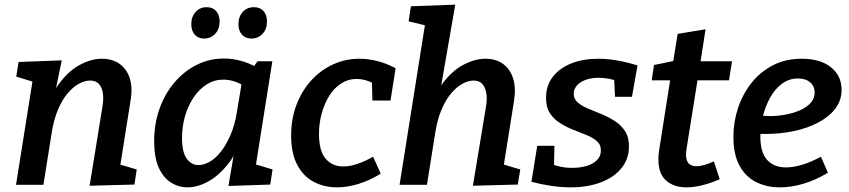

<svg xmlns="http://www.w3.org/2000/svg" viewBox="-20 -796 3659 827"><path d="M366 4 421 -335Q427 -370 423 -395.5Q419 -421 405.5 -435Q392 -449 368 -449Q345 -449 319.5 -435Q294 -421 270.5 -393Q247 -365 229 -322Q211 -279 202 -220L167 0H49L129 -503L171 -429L50 -466L60 -529L246 -536L209 -357L171 -294Q194 -382 235.5 -437Q277 -492 325.5 -517.5Q374 -543 418 -543Q464 -543 495 -521Q526 -499 539 -458.5Q552 -418 542 -361L495 -64L444 -103L569 -66L559 -1Z M788 11Q749 11 716 -10Q683 -31 663.5 -74.5Q644 -118 644 -188Q644 -262 666.5 -326Q689 -390 730 -439Q771 -488 826 -516Q881 -544 945 -544Q986 -544 1029.5 -530.5Q1073 -517 1117 -486L1064 -496L1089 -532H1153L1073 -27L1032 -103L1154 -66L1144 -1L964 5L995 -178L1029 -239Q1011 -156 970.5 -100.5Q930 -45 881.5 -17Q833 11 788 11ZM835 -85Q858 -85 883.5 -99.5Q909 -114 932 -143.5Q955 -173 973.5 -216Q992 -259 1001 -317L1024 -456L1043 -417Q1017 -436 992 -444.5Q967 -453 942 -453Q903 -453 870.5 -432.5Q838 -412 814 -376.5Q790 -341 777 -296Q764 -251 764 -202Q764 -141 784 -113Q804 -85 835 -85ZM859 -630Q833 -630 818.5 -647Q804 -664 804 -692Q804 -724 822.5 -744.5Q841 -765 870 -765Q896 -765 911 -748.5Q926 -732 926 -703Q926 -671 907 -650.5Q888 -630 859 -630ZM1063 -630Q1037 -630 1022 -647Q1007 -664 1007 -692Q1007 -724 1025.5 -744.5Q1044 -765 1074 -765Q1100 -765 1115 -748.5Q1130 -732 1130 -703Q1130 -671 1111 -650.5Q1092 -630 1063 -630Z M1432 11Q1376 11 1331 -13Q1286 -37 1260 -86.5Q1234 -136 1234 -213Q1234 -284 1257 -344.5Q1280 -405 1320.5 -449.5Q1361 -494 1414.5 -518.5Q1468 -543 1529 -543Q1566 -543 1605.5 -533Q1645 -523 1684 -502L1662 -363H1584L1582 -449L1593 -435Q1553 -456 1517 -456Q1480 -456 1449.5 -436.5Q1419 -417 1398 -383Q1377 -349 1365.5 -307Q1354 -265 1354 -220Q1354 -145 1383 -112Q1412 -79 1458 -79Q1487 -79 1519.5 -90Q1552 -101 1587 -121L1620 -48Q1573 -19 1524.5 -4Q1476 11 1432 11Z M2017 4 2073 -335Q2079 -370 2074.5 -395.5Q2070 -421 2057 -435Q2044 -449 2020 -449Q1997 -449 1971.5 -435Q1946 -421 1922.5 -393Q1899 -365 1881 -322Q1863 -279 1854 -220L1819 0H1701L1813 -705L1828 -683L1740 -704L1750 -769L1941 -776L1868 -357L1823 -294Q1846 -383 1887 -437.5Q1928 -492 1977 -517.5Q2026 -543 2071 -543Q2116 -543 2146.5 -521Q2177 -499 2190 -458.5Q2203 -418 2194 -361L2147 -66L2097 -103L2221 -66L2210 -1Z M2438 11Q2398 11 2354 4.5Q2310 -2 2269 -13L2294 -168H2368L2366 -67L2350 -91Q2371 -83 2394.5 -78Q2418 -73 2445 -73Q2480 -73 2507.5 -81.5Q2535 -90 2551.5 -106.5Q2568 -123 2568 -147Q2569 -172 2551.5 -187.5Q2534 -203 2507 -214Q2480 -225 2449.5 -237Q2419 -249 2392 -266Q2365 -283 2348 -309.5Q2331 -336 2332 -378Q2333 -430 2362.5 -467Q2392 -504 2442.5 -523.5Q2493 -543 2557 -543Q2596 -543 2639 -535.5Q2682 -528 2726 -514L2702 -379H2629L2625 -462L2645 -444Q2624 -453 2601.5 -457Q2579 -461 2559 -461Q2528 -461 2504 -452.5Q2480 -444 2466 -429Q2452 -414 2451 -393Q2451 -370 2468 -355Q2485 -340 2512.5 -328.5Q2540 -317 2570.5 -304.5Q2601 -292 2628.5 -274.5Q2656 -257 2673 -230Q2690 -203 2689 -162Q2688 -109 2655.5 -70Q2623 -31 2566.5 -10Q2510 11 2438 11Z M3080 -24Q3041 -7 3004.5 2Q2968 11 2937 11Q2883 11 2849.5 -18Q2816 -47 2816 -109Q2816 -119 2816.5 -128Q2817 -137 2819 -148L2869 -467L2881 -450H2787L2797 -516L2899 -537L2877 -515L2899 -650L3019 -670L2995 -515L2985 -532H3133L3120 -450H2970L2987 -467L2937 -154Q2936 -150 2935.5 -143.5Q2935 -137 2935 -130Q2935 -103 2947 -91.5Q2959 -80 2980 -80Q2995 -80 3014 -85.5Q3033 -91 3055 -101Z M3339 11Q3283 11 3237.5 -11.5Q3192 -34 3165.5 -82Q3139 -130 3139 -207Q3139 -271 3159 -331Q3179 -391 3217 -439Q3255 -487 3309.5 -515Q3364 -543 3433 -543Q3514 -543 3559.5 -506Q3605 -469 3605 -409Q3605 -363 3577.5 -327.5Q3550 -292 3503 -267.5Q3456 -243 3398 -231Q3340 -219 3278 -219Q3268 -219 3259 -219Q3250 -219 3242 -220L3249 -299Q3260 -298 3271.5 -297Q3283 -296 3295 -296Q3330 -296 3364.5 -302.5Q3399 -309 3427 -321.5Q3455 -334 3472 -353Q3489 -372 3489 -397Q3489 -424 3470 -441Q3451 -458 3417 -458Q3379 -458 3348.5 -435.5Q3318 -413 3297.5 -376Q3277 -339 3266 -295.5Q3255 -252 3255 -209Q3255 -139 3284.5 -107Q3314 -75 3365 -75Q3399 -75 3437.5 -87Q3476 -99 3516 -121L3546 -52Q3495 -21 3442 -5Q3389 11 3339 11Z"/></svg>

Font: Bitter Thin SemiBold
Style: Italic
Weight: 600
Italic angle: -9°
Version: Version 2.002